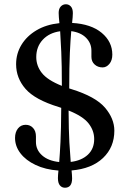

<svg xmlns="http://www.w3.org/2000/svg" viewBox="-20 -803 602 900"><path d="M318 33Q318 77 284.5 77Q270 77 260.8 66Q251.5 55 251.5 31.5Q251.5 24 252.2 15.5Q253 7 254 -3.5Q192.5 -8 146.8 -29.8Q101 -51.5 75.8 -84.5Q50.5 -117.5 50.5 -156.5Q50.5 -183.5 64.2 -200.8Q78 -218 100.5 -218Q121.5 -218 135 -203.2Q148.5 -188.5 148.5 -163.5V-137.5Q148.5 -100.5 177.2 -74.8Q206 -49 257.5 -43.5Q260.5 -78.5 263.5 -138Q266.5 -197.5 267 -297.5Q261.5 -299.5 255 -301.5Q144 -335.5 99.8 -386.2Q55.5 -437 55.5 -502Q55.5 -551.5 80.5 -592.8Q105.5 -634 151 -661Q196.5 -688 258.5 -694.5Q257 -710 256 -721.2Q255 -732.5 255 -742.5Q255 -762 264.8 -772.5Q274.5 -783 289 -783Q302.5 -783 312 -772.8Q321.5 -762.5 321.5 -741.5Q321.5 -732 320.5 -721.2Q319.5 -710.5 318 -695.5Q407 -690.5 456.8 -649Q506.5 -607.5 506.5 -547Q506.5 -520 492.8 -503.5Q479 -487 461 -487Q438.5 -487 423.5 -500.8Q408.5 -514.5 408.5 -536.5V-565.5Q408.5 -600.5 383.5 -625.8Q358.5 -651 314 -657Q310.5 -619.5 307.5 -556Q304.5 -492.5 304.5 -388.5Q310 -386.5 315.5 -385Q428 -350 472 -298.5Q516 -247 516 -190.5Q516 -113 463 -62.5Q410 -12 315.5 -4Q316.5 7 317.2 16Q318 25 318 33ZM150 -535.5Q150 -494.5 176.2 -461Q202.5 -427.5 270 -400.5Q270 -499 267.2 -559.5Q264.5 -620 262 -656.5Q211 -649.5 180.5 -616.8Q150 -584 150 -535.5ZM421.5 -151Q421.5 -191 395.2 -224.5Q369 -258 301.5 -285Q302 -191.5 305.2 -134.8Q308.5 -78 311.5 -44Q362 -50 391.8 -77.8Q421.5 -105.5 421.5 -151Z"/></svg>

Font: Fraunces 72pt SuperSoft
Style: Regular
Weight: 400
Version: Version 1.000;[b76b70a41]